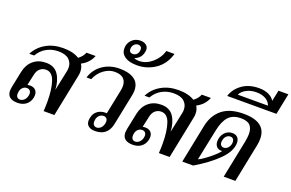

<svg xmlns="http://www.w3.org/2000/svg" viewBox="-104 -1241 2492 1642"><g transform="rotate(20 1142.0 -420.5)"><path d="M527 -491Q546 -461 546 -423Q546 -403 542 -386L464 0H366Q369 -42 369 -87Q369 -197 345.5 -268.5Q322 -340 265 -340Q235 -340 211.5 -320.5Q188 -301 180 -259L159 -164Q168 -166 184 -166Q214 -166 232 -149Q250 -132 250 -102Q250 -95 248 -81Q239 -38 208 -14Q177 10 131 10Q36 10 36 -68Q36 -77 40 -101L71 -251Q85 -318 131 -357Q177 -396 246 -396Q322 -396 358 -342Q394 -288 398 -206L437 -391Q440 -406 440 -420Q440 -466 408.5 -495Q377 -524 311 -524Q255 -524 206.5 -498Q158 -472 127 -419H83Q117 -486 184.5 -525Q252 -564 342 -564Q433 -564 487 -529Q525 -557 540 -595H623Q596 -526 527 -491ZM106 -63Q106 -44 115.5 -33.5Q125 -23 141 -23Q161 -23 178 -38.5Q195 -54 201 -81Q203 -93 203 -97Q203 -116 192.5 -126.5Q182 -137 165 -137Q141 -137 123.5 -117.5Q106 -98 106 -63Z M755 -55Q755 -68 758 -81Q766 -123 796 -145.5Q826 -168 866 -168Q875 -168 880 -167L926 -393Q930 -412 930 -432Q930 -476 904 -500Q878 -524 824 -524Q774 -524 726.5 -489.5Q679 -455 655 -396H612Q637 -475 702.5 -519.5Q768 -564 856 -564Q940 -564 988 -531Q1036 -498 1036 -430Q1036 -413 1031 -386L973 -101Q949 10 836 10Q797 10 776 -7Q755 -24 755 -55ZM898 -81Q900 -93 900 -98Q900 -117 889.5 -127Q879 -137 863 -137Q839 -137 821 -117.5Q803 -98 803 -63Q803 -44 813 -33.5Q823 -23 839 -23Q859 -23 875.5 -38.5Q892 -54 898 -81Z M831 -741Q831 -787 862 -818.5Q893 -850 941 -850Q971 -850 991.5 -834.5Q1012 -819 1012 -791Q1012 -787 1010 -775Q1005 -745 988.5 -724.5Q972 -704 940 -691Q957 -682 986 -682Q1047 -682 1101.5 -727.5Q1156 -773 1177 -842H1251Q1221 -742 1146 -691.5Q1071 -641 981 -641Q908 -641 869.5 -668Q831 -695 831 -741ZM966 -779Q966 -794 957 -802.5Q948 -811 932 -811Q914 -811 900 -798.5Q886 -786 882 -765Q881 -761 881 -753Q881 -737 890 -728.5Q899 -720 914 -720Q937 -720 951.5 -736Q966 -752 966 -779Z M1576 -491Q1595 -461 1595 -423Q1595 -403 1591 -386L1513 0H1415Q1418 -42 1418 -87Q1418 -197 1394.5 -268.5Q1371 -340 1314 -340Q1284 -340 1260.5 -320.5Q1237 -301 1229 -259L1208 -164Q1217 -166 1233 -166Q1263 -166 1281 -149Q1299 -132 1299 -102Q1299 -95 1297 -81Q1288 -38 1257 -14Q1226 10 1180 10Q1085 10 1085 -68Q1085 -77 1089 -101L1120 -251Q1134 -318 1180 -357Q1226 -396 1295 -396Q1371 -396 1407 -342Q1443 -288 1447 -206L1486 -391Q1489 -406 1489 -420Q1489 -466 1457.5 -495Q1426 -524 1360 -524Q1304 -524 1255.5 -498Q1207 -472 1176 -419H1132Q1166 -486 1233.5 -525Q1301 -564 1391 -564Q1482 -564 1536 -529Q1574 -557 1589 -595H1672Q1645 -526 1576 -491ZM1155 -63Q1155 -44 1164.5 -33.5Q1174 -23 1190 -23Q1210 -23 1227 -38.5Q1244 -54 1250 -81Q1252 -93 1252 -97Q1252 -116 1241.5 -126.5Q1231 -137 1214 -137Q1190 -137 1172.5 -117.5Q1155 -98 1155 -63Z M1699 -352Q1720 -452 1789.5 -508Q1859 -564 1983 -564Q2188 -564 2188 -410Q2188 -382 2182 -352L2111 0H2005L2075 -345Q2083 -387 2083 -416Q2083 -467 2058 -493.5Q2033 -520 1975 -520Q1900 -520 1861.5 -477Q1823 -434 1806 -349L1747 -64Q1780 -78 1839 -125Q1898 -172 1918 -202Q1915 -201 1909 -201Q1881 -201 1865.5 -219Q1850 -237 1850 -266Q1850 -312 1878 -344Q1906 -376 1948 -376Q1980 -376 1996.5 -358Q2013 -340 2013 -310Q2013 -234 1933.5 -154.5Q1854 -75 1727 0H1628ZM1976 -288Q1977 -293 1977 -302Q1977 -322 1967.5 -332Q1958 -342 1942 -342Q1923 -342 1907.5 -328Q1892 -314 1887 -288Q1885 -276 1885 -272Q1885 -253 1894.5 -243Q1904 -233 1920 -233Q1938 -233 1954 -247.5Q1970 -262 1976 -288Z M2033 -815Q2081 -815 2118 -798.5Q2155 -782 2173 -751L2194 -851H2284L2245 -659H1797Q1817 -725 1878.5 -770Q1940 -815 2033 -815ZM2153 -700Q2141 -735 2107 -754.5Q2073 -774 2023 -774Q1972 -774 1933 -753.5Q1894 -733 1878 -700Z"/></g></svg>

Font: Trirong Medium
Style: Italic
Weight: 500
Italic angle: -12°
Designer: Katatrad Team
Foundry: CadsonDemak
Version: Version 1.001